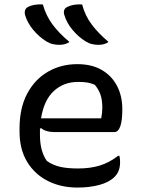

<svg xmlns="http://www.w3.org/2000/svg" viewBox="-20 -833 640 865"><path d="M173 -813Q187 -763 216 -723.5Q245 -684 293 -644Q283 -637 271.5 -634Q260 -631 248 -631Q232 -631 217 -634.5Q202 -638 188 -647Q156 -667 130 -698Q104 -729 93 -765Q90 -776 93 -786.5Q96 -797 107 -802Q131 -815 173 -813ZM350 -813Q363 -763 392.5 -723.5Q422 -684 469 -644Q459 -637 448 -634Q437 -631 424 -631Q408 -631 393.5 -634.5Q379 -638 365 -647Q333 -667 307 -698Q281 -729 270 -765Q266 -776 269 -786.5Q272 -797 284 -802Q308 -815 350 -813ZM328 -544Q394 -544 439 -517.5Q484 -491 507.5 -445.5Q531 -400 531 -342V-338Q531 -290 522 -264Q513 -238 495 -238H225Q186 -238 165 -256L160 -253Q160 -245 160 -236V-225Q160 -189 167.5 -160Q175 -131 191 -108Q218 -89 250.5 -81.5Q283 -74 332 -74Q386 -74 429 -87Q472 -100 512 -131H518Q521 -119 521 -103Q521 -80 514.5 -64Q508 -48 496 -36Q472 -12 428 0Q384 12 329 12Q255 12 196 -17.5Q137 -47 102.5 -103.5Q68 -160 68 -241V-253Q68 -347 103 -412Q138 -477 197 -510.5Q256 -544 328 -544ZM332 -464Q267 -464 222.5 -423Q178 -382 165 -300H436Q441 -325 441 -348Q441 -383 432.5 -407Q424 -431 407 -451Q391 -458 374.5 -461Q358 -464 332 -464Z"/></svg>

Font: Recursive Sn Csl St
Style: Regular
Weight: 400
Version: Version 1.079;hotconv 1.0.112;makeotfexe 2.5.65598; ttfautoh